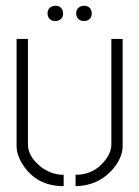

<svg xmlns="http://www.w3.org/2000/svg" viewBox="-20 -636 479 661"><path d="M143.6 -589.8Q143.6 -609.4 163.1 -615.2Q168 -616.2 170.9 -616.2Q190.4 -616.2 196.3 -597.7Q197.3 -593.8 197.3 -589.8Q197.3 -570.3 178.7 -564.5Q174.8 -563.5 170.9 -563.5Q150.4 -563.5 144.5 -582Q143.6 -586.9 143.6 -589.8ZM242.2 -589.8Q242.2 -609.4 261.7 -615.2Q266.6 -616.2 269.5 -616.2Q289.1 -616.2 294.9 -597.7Q295.9 -593.8 295.9 -589.8Q295.9 -570.3 277.3 -564.5Q273.4 -563.5 269.5 -563.5Q249 -563.5 243.2 -582Q242.2 -586.9 242.2 -589.8ZM37.1 -133.8V-502H76.2V-138.7Q76.2 -98.6 118.2 -63.5Q155.3 -34.2 199.2 -34.2V4.9Q107.4 4.9 59.6 -67.4Q37.1 -101.6 37.1 -133.8ZM240.2 4.9V-34.2Q303.7 -34.2 341.8 -84Q363.3 -111.3 363.3 -138.7V-502H402.3V-133.8Q402.3 -89.8 362.3 -46.9Q313.5 3.9 240.2 4.9Z"/></svg>

Font: Post No Bills Colombo
Style: Light
Weight: 400
Designer: Kosala Senevirathne, Siva Puranthara, Lasantha Premarathna, Tharique Azeez
Foundry: Mooniak
Version: Version 1.220 ; ttfautohint (v1.5)